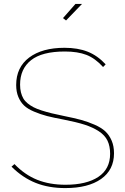

<svg xmlns="http://www.w3.org/2000/svg" viewBox="-20 -960 642 985"><path d="M318.8 -855 303.2 -867.2 367.2 -939.9H400.9ZM508.8 -616.2Q468.3 -661.1 423.3 -678.5Q378.4 -695.8 313 -695.8Q195.3 -695.8 139.2 -651.1Q83 -606.4 83 -525.9Q83 -503.9 87.4 -486.3Q91.8 -468.8 99.6 -455.1Q107.4 -441.4 121.6 -429.9Q135.7 -418.5 152.1 -409.9Q168.5 -401.4 193.6 -393.3Q218.8 -385.3 244.6 -378.9Q270.5 -372.6 307.1 -365.2Q360.4 -354.5 395.5 -345Q430.7 -335.4 465.6 -320.1Q500.5 -304.7 520.5 -285.9Q540.5 -267.1 552.7 -238.8Q564.9 -210.4 564.9 -173.8Q564.9 -88.4 498.5 -41.7Q432.1 4.9 314.9 4.9Q230 4.9 163.1 -21.7Q96.2 -48.3 39.1 -105L54.2 -118.2Q107.4 -63 170.9 -37.6Q234.4 -12.2 315.9 -12.2Q423.8 -12.2 484.4 -52.5Q544.9 -92.8 544.9 -170.9Q544.9 -210.4 531.5 -238.3Q518.1 -266.1 487.3 -286.4Q456.5 -306.6 414.8 -320.1Q373 -333.5 308.1 -346.2Q255.4 -356 221.4 -364.7Q187.5 -373.5 154.5 -387.5Q121.6 -401.4 103.3 -418.9Q85 -436.5 74 -462.9Q63 -489.3 63 -523.9Q63 -614.7 129.6 -664.8Q196.3 -714.8 311 -714.8Q379.4 -714.8 429.9 -694.8Q480.5 -674.8 522 -629.9Z"/></svg>

Font: Rawline Thin
Style: Regular
Weight: 250
Designer: Matt McInerney, Pablo Impallari, Rodrigo Fuenzalida
Foundry: Matt McInerney, Pablo Impallari, Rodrigo Fuenzalida
Version: Version 4.020;PS 004.020;hotconv 1.0.88;makeotf.lib2.5.64775